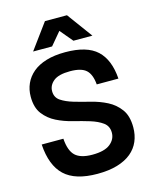

<svg xmlns="http://www.w3.org/2000/svg" viewBox="-133 -998 876 1095"><g transform="rotate(-15 305.0 -450.5)"><path d="M305 9Q174 9 111 -50.5Q48 -110 40 -235H168Q173 -163 204.5 -133.5Q236 -104 305 -104Q377 -104 410.5 -131Q444 -158 444 -197Q444 -236 415 -257Q386 -278 342 -291.5Q298 -305 247 -317.5Q196 -330 152 -352Q108 -374 79 -412Q50 -450 50 -514Q50 -556 66 -591.5Q82 -627 113.5 -653.5Q145 -680 193 -694.5Q241 -709 305 -709Q433 -709 492.5 -653.5Q552 -598 560 -485H432Q427 -545 398.5 -571Q370 -597 304 -597Q236 -597 206 -572.5Q176 -548 176 -513Q176 -476 205 -456.5Q234 -437 278 -424Q322 -411 373 -398.5Q424 -386 468 -363.5Q512 -341 541 -301.5Q570 -262 570 -195Q570 -150 554 -112.5Q538 -75 505.5 -48Q473 -21 423 -6Q373 9 305 9ZM305 -835 242 -760H130L240 -910H370L480 -760H368Z"/></g></svg>

Font: PT Root UI Web Bold
Style: Regular
Weight: 700
Designer: Vitaly Kuzmin
Foundry: ParaType Ltd.
Version: Version 1.000W